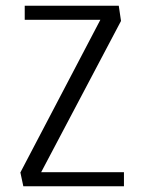

<svg xmlns="http://www.w3.org/2000/svg" viewBox="-20 -647 493 667"><path d="M410.6 -48.8V0H61L50.8 -47.9L328.6 -578.1H65.9V-627H392.6L400.4 -574.2L123 -48.8Z"/></svg>

Font: Anaheim
Style: Regular
Weight: 400
Designer: vernon adams
Foundry: vernon adams
Version: Version 1.002; ttfautohint (v0.93.5-3d13) -l 8 -r 50 -G 200 